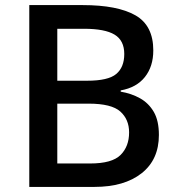

<svg xmlns="http://www.w3.org/2000/svg" viewBox="-20 -734 697 754"><path d="M305 -714Q441 -714 511.5 -674Q582 -634 582 -536Q582 -473 549 -431.5Q516 -390 454 -379V-374Q496 -367 530 -348Q564 -329 584 -294.5Q604 -260 604 -204Q604 -107 536 -53.5Q468 0 351 0H95V-714ZM322 -417Q405 -417 436.5 -443.5Q468 -470 468 -522Q468 -575 430 -598Q392 -621 310 -621H205V-417ZM205 -327V-92H334Q420 -92 453.5 -125.5Q487 -159 487 -214Q487 -265 452.5 -296Q418 -327 328 -327Z"/></svg>

Font: Noto Sans Thaana Medium
Style: Regular
Weight: 500
Designer: David Williams
Foundry: Google Inc.
Version: Version 3.001; ttfautohint (v1.8.4.7-5d5b)